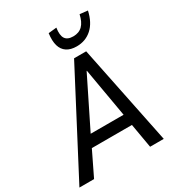

<svg xmlns="http://www.w3.org/2000/svg" viewBox="-240 -1052 1083 1181"><g transform="rotate(-30 301.0 -461.5)"><path d="M-26 0 343 -705H429L573 0H476L441 -202L474 -172H128L176 -202L78 0ZM371 -599 188 -229 174 -252H455L437 -230L373 -599ZM395 -760Q352 -760 325 -778Q298 -796 288 -830.5Q278 -865 285 -917L343 -923Q335 -872 350.5 -848Q366 -824 407 -824Q448 -824 472.5 -848.5Q497 -873 508 -923L564 -917Q547 -840 502.5 -800Q458 -760 395 -760Z"/></g></svg>

Font: Nunito Sans 10pt Condensed SemiBold
Style: Italic
Weight: 600
Width: 3
Italic angle: -9°
Designer: Vernon Adams
Foundry: Vernon Adams
Version: Version 3.101;gftools[0.9.27]